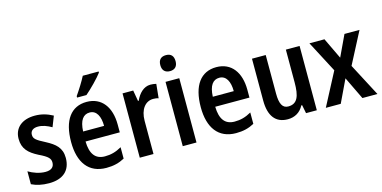

<svg xmlns="http://www.w3.org/2000/svg" viewBox="-74 -1161 3116 1566"><g transform="rotate(-15 1483.5 -378.0)"><path d="M367 -155C367 -241 318 -281 242 -321C166 -360 148 -375 148 -408C148 -440 171 -460 213 -460C253 -460 290 -445 327 -424L362 -513C314 -539 266 -553 211 -553C104 -553 35 -497 35 -404C35 -320 80 -277 158 -237C236 -200 252 -179 252 -147C252 -109 228 -87 178 -87C129 -87 75 -106 36 -130V-21C77 -1 124 10 183 10C300 10 367 -48 367 -155Z M808 -757V-766H674C651 -721 617 -667 583 -618V-606H662C708 -645 780 -718 808 -757ZM648 -552C517 -552 442 -452 442 -268C442 -96 517 10 667 10C728 10 775 -2 821 -27V-123C772 -95 730 -84 679 -84C599 -84 559 -137 557 -242H846V-308C846 -455 775 -552 648 -552ZM650 -462C708 -462 736 -406 736 -326H559C563 -420 596 -462 650 -462Z M1187 -553C1130 -553 1087 -507 1062 -451H1056L1040 -543H950V0H1066V-280C1066 -376 1113 -435 1179 -435C1195 -435 1211 -433 1224 -428L1236 -547C1219 -551 1203 -553 1187 -553Z M1372 -753C1331 -753 1307 -731 1307 -685C1307 -640 1332 -618 1372 -618C1411 -618 1436 -640 1436 -685C1436 -731 1413 -753 1372 -753ZM1429 -543H1313V0H1429Z M1743 -552C1612 -552 1537 -452 1537 -268C1537 -96 1612 10 1762 10C1823 10 1870 -2 1916 -27V-123C1867 -95 1825 -84 1774 -84C1694 -84 1654 -137 1652 -242H1941V-308C1941 -455 1870 -552 1743 -552ZM1745 -462C1803 -462 1831 -406 1831 -326H1654C1658 -420 1691 -462 1745 -462Z M2445 -543H2329V-267C2329 -152 2307 -90 2229 -90C2180 -90 2159 -132 2159 -217V-543H2043V-189C2043 -61 2095 10 2199 10C2257 10 2305 -17 2333 -71H2340L2354 0H2445Z M2667 -278 2521 0H2647L2738 -191L2830 0H2957L2812 -276L2951 -543H2824L2740 -365L2655 -543H2528Z"/></g></svg>

Font: Noto Sans Arabic UI Cn SmBd
Style: Regular
Weight: 600
Width: 3
Designer: Monotype Design Team, Nadine Chahine and Nizar Qandah
Foundry: Monotype Imaging Inc.
Version: Version 2.010